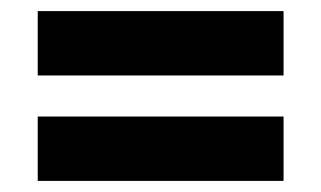

<svg xmlns="http://www.w3.org/2000/svg" viewBox="-20 -496 579 346"><path d="M48 -476H491V-360H48ZM48 -286H491V-170H48Z"/></svg>

Font: Noto Sans Devanagari UI SemiCondensed ExtraBold
Style: Regular
Weight: 800
Width: 4
Designer: Jelle Bosma - Monotype Design Team
Foundry: Monotype Imaging Inc.
Version: Version 2.004; ttfautohint (v1.8.4.7-5d5b)